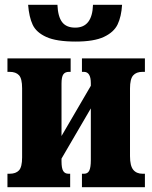

<svg xmlns="http://www.w3.org/2000/svg" viewBox="-20 -779 633 799"><path d="M11 -56H20Q46 -56 59 -70Q72 -84 72 -124V-412Q72 -452 59 -466Q46 -480 20 -480H11V-536H274V-480H267Q251 -480 243.5 -469.5Q236 -459 236 -431V-213L358 -422V-433Q358 -480 329 -480H321V-536H583V-480H573Q547 -480 534 -465Q521 -450 521 -411V-129Q521 -89 534.5 -72.5Q548 -56 573 -56H583V0H321V-56H330Q345 -56 351.5 -69Q358 -82 358 -113V-328L236 -119V-108Q236 -79 243 -67.5Q250 -56 265 -56H272V0H11ZM97 -759H219Q221 -710 238.5 -687Q256 -664 293 -664Q364 -664 367 -759H488Q485 -710 469.5 -677.5Q454 -645 412.5 -625.5Q371 -606 295 -606Q215 -606 173 -625Q131 -644 116 -676Q101 -708 97 -759Z"/></svg>

Font: Noto Serif CondBlack
Style: Regular
Weight: 900
Width: 3
Designer: Monotype Design Team
Foundry: Monotype Imaging Inc.
Version: Version 1.001